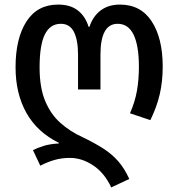

<svg xmlns="http://www.w3.org/2000/svg" viewBox="-20 -569 780 839"><path d="M466 250Q437 187 387.5 154Q338 121 286 121Q251 121 220 129.5Q189 138 156 155L124 87Q144 77 171 68.5Q198 60 237 58V55Q143 9 95.5 -75.5Q48 -160 48 -275Q48 -401 95.5 -475Q143 -549 234 -549Q287 -549 320 -523.5Q353 -498 367 -452H371Q386 -498 420 -523.5Q454 -549 504 -549Q595 -549 643 -475.5Q691 -402 691 -278Q691 -213 678 -157Q665 -101 637 -44L548 -74Q570 -124 578.5 -173Q587 -222 587 -277Q587 -369 564 -417Q541 -465 494 -465Q419 -465 419 -330V-178H321V-330Q321 -394 303 -429.5Q285 -465 246 -465Q199 -465 176 -418.5Q153 -372 153 -275Q153 -186 177.5 -127.5Q202 -69 244.5 -31.5Q287 6 340 30Q392 55 430.5 79.5Q469 104 496.5 135.5Q524 167 545 213Z"/></svg>

Font: Noto Sans Georgian SemiCondensed Medium
Style: Regular
Weight: 500
Width: 4
Designer: Monotype Design Team, Akaki Razmadze
Foundry: Google LLC
Version: Version 2.005; ttfautohint (v1.8.4.7-5d5b)